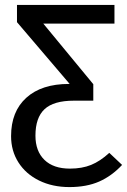

<svg xmlns="http://www.w3.org/2000/svg" viewBox="-20 -547 516 780"><path d="M476 123Q434 168 383 190.5Q332 213 262 213Q193 213 139 186.5Q85 160 55 113Q25 66 25 6Q25 -94 87 -150Q149 -206 260 -206H263L49 -457V-527H445V-451H156L359 -205V-138H280Q198 -138 161 -103.5Q124 -69 124 4Q124 67 160.5 102.5Q197 138 264 138Q313 138 350 123Q387 108 424 74Z"/></svg>

Font: Fira Sans
Style: Regular
Weight: 400
Designer: bBox Type GmbH & Carrois Corporate GbR & Edenspiekermann AG
Foundry: bBox Type GmbH & Carrois Corporate GbR & Edenspiekermann AG
Version: Version 4.301